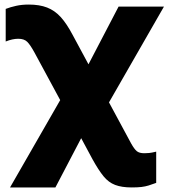

<svg xmlns="http://www.w3.org/2000/svg" viewBox="-20 -582 739 842"><path d="M24 240 244 -143 131 -352Q113 -385 99.5 -398.5Q86 -412 60 -412Q35 -412 5 -400V-543Q26 -551 51 -556.5Q76 -562 106 -562Q153 -562 186.5 -549Q220 -536 246 -507.5Q272 -479 298 -430L368 -300L500 -553H699L458 -133L555 47Q569 72 580 81Q591 90 613 90Q622 90 633.5 89Q645 88 665 83V220Q646 227 631.5 231.5Q617 236 600 238Q583 240 557 240Q514 240 485 229Q456 218 434 191Q412 164 386 117L336 24L223 240Z"/></svg>

Font: Noto Sans Black
Style: Regular
Weight: 900
Designer: Monotype Design Team
Foundry: Monotype Imaging Inc.
Version: Version 2.007